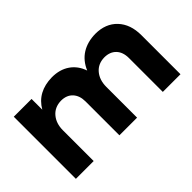

<svg xmlns="http://www.w3.org/2000/svg" viewBox="-68 -860 1176 1176"><g transform="rotate(-45 519.5 -272.0)"><path d="M980 -338V0H827V-293Q827 -345 799 -374Q771 -403 723 -403Q668 -402 636 -364Q604 -326 604 -266V0H451V-293Q451 -344 423.5 -373.5Q396 -403 348 -403Q293 -402 260.5 -364Q228 -326 228 -266V0H74V-538H228V-445Q284 -542 410 -544Q478 -544 525 -511.5Q572 -479 592 -420Q618 -481 667.5 -512Q717 -543 786 -544Q875 -544 927.5 -488.5Q980 -433 980 -338Z"/></g></svg>

Font: TypoPRO Montserrat Alternates
Style: Regular
Weight: 600
Designer: Julieta Ulanovsky
Foundry: Julieta Ulanovsky
Version: Version 6.001